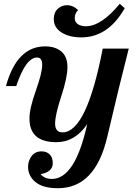

<svg xmlns="http://www.w3.org/2000/svg" viewBox="-20 -742 716 1002"><path d="M282.2 240.2Q203.6 240.2 165 208Q126.5 175.8 126.5 128.9Q126.5 97.2 144.8 72.5Q163.1 47.9 196.8 47.9Q222.7 47.9 239 63.5Q255.4 79.1 255.4 109.9Q255.4 155.3 191.9 167Q213.4 191.9 250.5 191.9Q372.1 191.9 435.1 -94.2Q371.6 0 273.9 0Q133.8 0 133.8 -123.5Q133.8 -175.8 167 -268.8Q200.2 -361.8 200.2 -403.3Q200.2 -441.9 173.8 -441.9Q114.3 -441.9 64.9 -293H11.2Q68.4 -500 215.3 -500Q268.6 -500 300.3 -473.1Q332 -446.3 332 -392.1Q332 -337.4 299.8 -239.7Q267.6 -142.1 267.6 -96.7Q267.6 -51.3 306.6 -51.3Q431.6 -51.3 516.1 -488.3H651.9Q602.1 -294.4 539.6 -27.1Q477.1 240.2 282.2 240.2ZM404.3 -546.9Q341.8 -546.9 301.3 -572.5Q260.7 -598.1 260.7 -642.1Q260.7 -677.2 281.5 -696Q302.2 -714.8 329.1 -714.8Q361.8 -714.8 387.2 -689.5Q370.1 -670.9 370.1 -648.4Q370.1 -626.5 386.7 -615.7Q403.3 -605 428.2 -605Q508.3 -605 605 -722.2L630.9 -699.2Q544.4 -546.9 404.3 -546.9Z"/></svg>

Font: Munson
Style: Bold Italic
Weight: 700
Italic angle: -12°
Designer: Paul James MIller
Foundry: High-Logic / Made with FontCreator
Version: Version 2.10;May 5, 2019;FontCreator 11.5.0.2430 64-bit